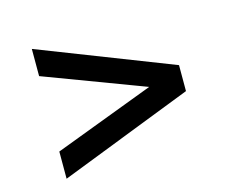

<svg xmlns="http://www.w3.org/2000/svg" viewBox="-80 -660 907 750"><g transform="rotate(-15 374.0 -285.5)"><path d="M103 -23V-133L518 -290V-282L103 -438V-548L642 -338V-233Z"/></g></svg>

Font: Nunito Sans 7pt Expanded
Style: Bold
Weight: 700
Width: 7
Designer: Vernon Adams
Foundry: Vernon Adams
Version: Version 3.101;gftools[0.9.27]